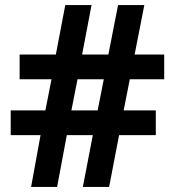

<svg xmlns="http://www.w3.org/2000/svg" viewBox="-20 -733 686 753"><path d="M489 -422 465 -300H591V-203H447L408 0H305L344 -203H242L204 0H102L139 -203H22V-300H158L182 -422H57V-519H199L236 -713H339L302 -519H405L443 -713H546L508 -519H624V-422ZM260 -300H363L387 -422H284Z"/></svg>

Font: Noto Sans Sinhala UI
Style: Bold
Weight: 700
Designer: Jelle Bosma - Monotype Design Team
Foundry: Monotype Imaging Inc.
Version: Version 2.006; ttfautohint (v1.8.4.7-5d5b)